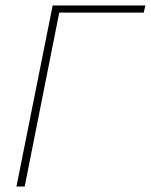

<svg xmlns="http://www.w3.org/2000/svg" viewBox="-20 -680 550 700"><path d="M40 0H70L196 -634H504L510 -660H172Z"/></svg>

Font: Source Sans Pro ExtraLight
Style: Italic
Weight: 200
Italic angle: -11°
Designer: Paul D. Hunt
Foundry: Adobe Systems Incorporated
Version: Version 3.006;hotconv 1.0.111;makeotfexe 2.5.65597